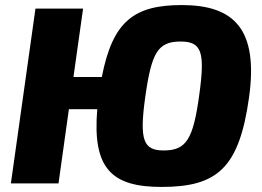

<svg xmlns="http://www.w3.org/2000/svg" viewBox="-20 -724 1035 758"><path d="M698 -704C511 -704 425 -642 382 -420H270L308 -690H120L23 0H211L252 -293H364C344 -57 422 14 618 14C838 14 924 -61 963 -338C1001 -608 905 -704 698 -704ZM767 -352C743 -173 715 -130 626 -130C546 -130 530 -171 553 -338C578 -517 603 -560 693 -560C776 -560 790 -519 767 -352Z"/></svg>

Font: Exo 2 Extra Bold
Style: Italic
Weight: 800
Italic angle: -8°
Designer: Natanael Gama
Version: Version 1.001;PS 001.001;hotconv 1.0.88;makeotf.lib2.5.64775